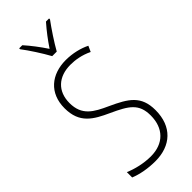

<svg xmlns="http://www.w3.org/2000/svg" viewBox="-303 -991 1044 1044"><g transform="rotate(-45 219.5 -469.0)"><path d="M204 -791H239C264 -836 306 -899 337 -941V-948H313C278 -908 250 -871 222 -829C195 -870 160 -916 131 -948H107V-941C135 -905 179 -837 204 -791ZM394 -186C394 -297 333 -333 231 -380C149 -417 90 -449 90 -544C90 -635 149 -688 241 -688C278 -688 323 -681 368 -659L383 -692C345 -711 294 -724 241 -724C131 -724 51 -660 51 -543C51 -428 119 -390 209 -349C307 -304 355 -275 355 -184C355 -86 296 -26 198 -26C143 -26 87 -40 45 -58V-17C87 0 141 10 197 10C316 10 394 -60 394 -186Z"/></g></svg>

Font: Noto Sans Sinhala UI Condensed ExtraLight
Style: Regular
Weight: 200
Width: 3
Designer: Jelle Bosma - Monotype Design Team
Foundry: Monotype Imaging Inc.
Version: Version 2.006